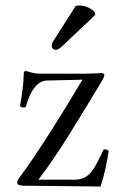

<svg xmlns="http://www.w3.org/2000/svg" viewBox="-20 -678 450 701"><path d="M256 -656 180.4 -537C172.3 -524.2 169 -520.2 169 -509C169 -502 176 -496 183 -496C190 -496 198 -500 213 -515L328 -624L325 -635C302 -657 276.4 -658 270 -658C265 -658 259 -657 256 -656ZM73 -419C71 -419 67 -415 67 -413C66 -370 61 -337 53 -290C61 -286 63 -284 74 -287C93 -357 122 -383.3 151 -384L281 -387C216 -278 126 -131 52 -31C44 -20 43 -16 43 -11C43 -4 51 -0.1 65 0L347 3C358 -29 370 -79 377 -127C371 -131 370 -133 359 -133L345 -105C321 -55 302 -22 252 -22H120C191 -112 285 -272 344 -369C359 -393 361 -400 361 -404C361 -408 357 -411 350 -411C345 -411 318 -409 290 -409H129C98 -409 90 -416 73 -419Z"/></svg>

Font: Libertinus Serif Display
Style: Regular
Weight: 400
Designer: Philipp H. Poll
Foundry: Khaled Hosny
Version: Version 6.1